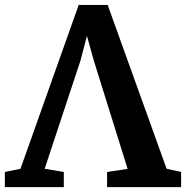

<svg xmlns="http://www.w3.org/2000/svg" viewBox="-42 -771 766 791"><path d="M-22 0V-62.5L42.4 -75.7L282.2 -750.6H401.6L644.4 -75.7L704.1 -62.5V0H399.1V-62.5L483.7 -75.3L344.2 -522.4L316.2 -623.2L289.6 -521.5L142 -75.7L220.9 -62.5V0Z"/></svg>

Font: Merriweather Light
Style: Regular
Weight: 300
Designer: Eben Sorkin
Foundry: Eben Sorkin
Version: Version 2.100